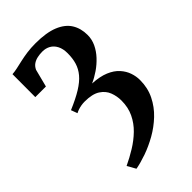

<svg xmlns="http://www.w3.org/2000/svg" viewBox="-250 -649 997 997"><g transform="rotate(-45 249.0 -150.0)"><path d="M130.5 265 104.5 218.5Q145 199.5 184.5 175.2Q224 151 256 120Q288 89 307 49.2Q326 9.5 326 -40.5Q326 -73 314.5 -103Q303 -133 273 -152.5Q243 -172 186.5 -172Q173.5 -172 160.8 -169.8Q148 -167.5 137 -163.8Q126 -160 118 -155.5L105 -190.5Q164 -215.5 202.5 -239.2Q241 -263 262.5 -288.8Q284 -314.5 293 -344.5Q302 -374.5 302 -412Q302 -444.5 290.5 -466.8Q279 -489 259.5 -500Q240 -511 215 -511Q196 -511 178.5 -507.2Q161 -503.5 147.2 -494.2Q133.5 -485 125 -467L100 -369.5H22L22.5 -537.5Q39.5 -538.5 60 -543Q80.5 -547.5 104.8 -553Q129 -558.5 157.5 -562.5Q186 -566.5 220 -566.5Q299.5 -566.5 348.5 -546.5Q397.5 -526.5 420 -490.5Q442.5 -454.5 442.5 -405.5Q442.5 -373 428.5 -343.5Q414.5 -314 391 -288.8Q367.5 -263.5 338.8 -243.8Q310 -224 280.5 -211Q335 -208 371.5 -192.8Q408 -177.5 429.5 -153.5Q451 -129.5 460.2 -102.2Q469.5 -75 469.5 -48Q469.5 10 446.2 57Q423 104 385 140Q347 176 301.8 201.5Q256.5 227 211.5 242.8Q166.5 258.5 130.5 265Z"/></g></svg>

Font: Merriweather Light 18pt
Style: Bold
Weight: 700
Version: Version 2.100